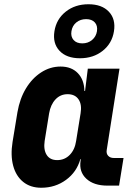

<svg xmlns="http://www.w3.org/2000/svg" viewBox="-20 -873 640 903"><path d="M174 10Q123 10 89 -17.5Q55 -45 42 -93.5Q29 -142 39 -205L62 -345Q73 -409 102 -457Q131 -505 173.5 -532.5Q216 -560 265 -560Q316 -560 346 -529Q376 -498 377 -445H380L393 -550H542L482 -168Q479 -151 488.5 -140.5Q498 -130 515 -130H561L540 0H485Q421 0 386 -32.5Q351 -65 359 -117L360 -125H358Q341 -64 290.5 -27Q240 10 174 10ZM249 -120Q284 -120 308 -144.5Q332 -169 338 -210L359 -340Q366 -381 349.5 -405.5Q333 -430 298 -430Q264 -430 241 -405.5Q218 -381 211 -340L190 -210Q184 -169 199.5 -144.5Q215 -120 249 -120ZM356 -599Q293 -599 260 -634Q227 -669 236 -726Q245 -783 289 -818Q333 -853 396 -853Q459 -853 492 -818Q525 -783 516 -726Q507 -669 463 -634Q419 -599 356 -599ZM367 -669Q394 -669 413 -685Q432 -701 436 -726Q440 -752 426 -767.5Q412 -783 385 -783Q358 -783 339 -767.5Q320 -752 316 -726Q312 -701 326 -685Q340 -669 367 -669Z"/></svg>

Font: JetBrains Mono ExtraBold
Style: Italic
Weight: 800
Italic angle: -9°
Monospace: yes
Designer: Philipp Nurullin, Konstantin Bulenkov
Foundry: JetBrains
Version: Version 2.305; ttfautohint (v1.8.4.7-5d5b)